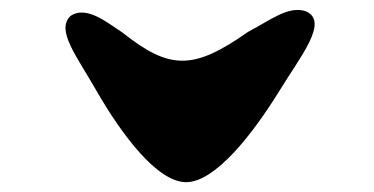

<svg xmlns="http://www.w3.org/2000/svg" viewBox="-20 -424 761 391"><path d="M176 -240C227 -151 300 -53 359 -53C418 -53 494 -150 549 -239C591 -308 651 -380 603 -401C567 -413 531 -383 485 -359C374 -281 326 -281 229 -358C202 -375 156 -415 123 -391C94 -362 136 -310 176 -240Z"/></svg>

Font: Venom Sans
Style: Bd
Weight: 700
Version: Version 1.001